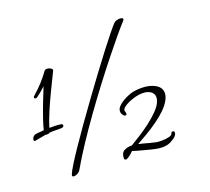

<svg xmlns="http://www.w3.org/2000/svg" viewBox="-146 -1063 1388 1267"><g transform="rotate(-20 548.5 -429.5)"><path d="M175 -2Q158 -2 164 -18Q170 -35 195.5 -76.5Q221 -118 261 -177Q301 -236 350 -305.5Q399 -375 452 -447.5Q505 -520 555.5 -588.5Q606 -657 650 -714Q694 -771 725.5 -810Q757 -849 770 -862Q778 -870 790 -873.5Q802 -877 812 -877Q822 -877 828.5 -874Q835 -871 835 -866Q835 -863 830 -856Q804 -828 760.5 -776Q717 -724 662.5 -655.5Q608 -587 548.5 -508.5Q489 -430 429.5 -347Q370 -264 317 -184Q264 -104 223 -33Q216 -18 201 -10Q186 -2 175 -2ZM17 -310Q4 -307 4 -319Q4 -327 10.5 -336.5Q17 -346 29 -350Q39 -352 49.5 -352.5Q60 -353 70 -354Q75 -354 80 -355Q85 -356 90 -356Q96 -383 112 -430Q128 -477 148.5 -530Q169 -583 188 -629Q154 -597 123 -575Q117 -572 113 -572Q103 -572 103 -580Q103 -588 114 -596Q179 -652 229 -722Q234 -730 248 -730Q262 -730 274.5 -721.5Q287 -713 283 -705Q255 -648 223.5 -583Q192 -518 167 -458.5Q142 -399 130 -358Q151 -358 171.5 -357.5Q192 -357 210 -354Q222 -353 222 -342Q222 -338 217.5 -333.5Q213 -329 203 -329H163Q153 -329 142.5 -329Q132 -329 121 -328Q113 -322 101 -322Q95 -322 92 -324Q56 -317 17 -310ZM790 18Q778 18 766.5 16.5Q755 15 744 13Q737 12 716.5 7Q696 2 670.5 -5Q645 -12 622.5 -18Q600 -24 590 -28Q582 -19 566 -6Q550 7 539 11H535Q531 11 527 8.5Q523 6 523 -1Q524 -39 547.5 -51.5Q571 -64 602 -63Q631 -80 669.5 -104.5Q708 -129 747 -158.5Q786 -188 816 -219Q841 -245 852 -267Q863 -289 863 -307Q863 -333 841.5 -348Q820 -363 785 -363Q760 -363 733 -356Q727 -354 711 -349Q695 -344 677.5 -335.5Q660 -327 647.5 -316.5Q635 -306 635 -294Q635 -291 637 -285Q640 -281 640 -275Q640 -263 630 -263Q624 -263 619 -268Q615 -272 613 -276Q611 -280 608 -284Q605 -292 605 -300Q605 -318 620 -334Q635 -350 657 -362.5Q679 -375 700 -383Q721 -391 732 -393Q747 -396 761.5 -397Q776 -398 790 -398Q846 -398 885.5 -376Q925 -354 925 -314Q925 -292 910.5 -265Q896 -238 864 -206Q834 -177 795 -149.5Q756 -122 716.5 -98.5Q677 -75 644 -57Q661 -53 677.5 -49Q694 -45 710 -40Q726 -36 740 -32.5Q754 -29 764 -27Q772 -26 781 -25.5Q790 -25 798 -25Q824 -25 846.5 -30Q869 -35 873 -45Q876 -58 886 -58Q898 -58 898 -45Q898 -40 894.5 -33Q891 -26 883 -18Q877 -14 874 -11Q873 -11 871 -9L866 -6Q865 -5 864.5 -5Q864 -5 863 -4Q846 8 827.5 13Q809 18 790 18Z"/></g></svg>

Font: Allura
Style: Regular
Weight: 400
Designer: Robert E. Leuschke
Foundry: Robert E. Leuschke
Version: Version 1.110